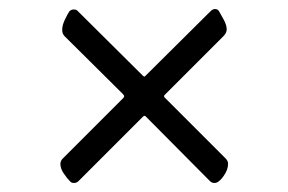

<svg xmlns="http://www.w3.org/2000/svg" viewBox="-20 -466 640 426"><path d="M446 -64 304 -207Q301 -211 297 -207L154 -64Q150 -60 144 -60Q139 -60 136 -63Q129 -70 121.5 -81Q114 -92 114 -102Q114 -109 119 -114L253 -248Q256 -251 255.5 -253Q255 -255 252 -258L123 -386Q118 -391 118 -400Q118 -410 124 -422.5Q130 -435 134 -441Q138 -445 144 -445Q150 -445 153 -441L296 -299Q300 -295 301.5 -296.5Q303 -298 303 -298L447 -441Q452 -446 457 -446Q463 -446 466 -441Q468 -437 475.5 -424Q483 -411 483 -401Q483 -393 476 -386L345 -255Q343 -253 345 -250L481 -114Q486 -109 486 -102Q486 -89 475.5 -74.5Q465 -60 456 -60Q450 -60 446 -64Z"/></svg>

Font: EB Garamond
Style: Regular
Weight: 400
Designer: Georg Duffner and Octavio Pardo
Foundry: Georg Duffner
Version: Version 1.000; ttfautohint (v1.6)